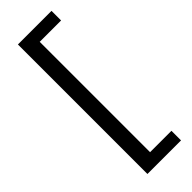

<svg xmlns="http://www.w3.org/2000/svg" viewBox="-304 -733 978 978"><g transform="rotate(-45 185.0 -244.5)"><path d="M89 222V-711H177V222ZM89 222V153H331V222ZM89 -642V-711H331V-642Z"/></g></svg>

Font: Ysabeau Infant SemiBold
Style: Regular
Weight: 600
Designer: Christian Thalmann (Catharsis Fonts)
Version: Version 2.002; featfreeze: ss01,ss02,lnum